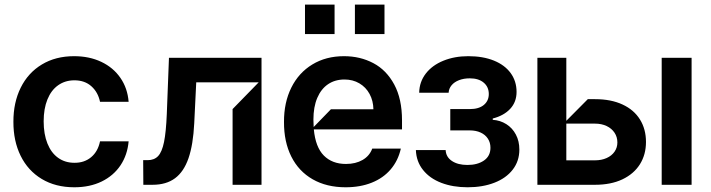

<svg xmlns="http://www.w3.org/2000/svg" viewBox="-20 -794 3053 825"><path d="M37.6 -270.6Q37.3 -353.3 69.1 -417.4Q100.9 -481.5 160 -517Q219.1 -552.6 298.3 -552.6Q364 -552.6 415.3 -528.2Q466.6 -503.9 497.3 -459.5Q528.1 -415.1 532.7 -356.5H409.8Q401.3 -397.7 372.7 -423.3Q344.1 -448.9 299.7 -448.9Q259.9 -448.9 229.9 -427.7Q199.9 -406.6 183.8 -366.8Q167.6 -327.1 167.6 -272.7Q167.6 -217.7 183.8 -177.4Q199.9 -137.1 229.8 -115.8Q259.6 -94.5 299.7 -94.5Q342.3 -94.1 371.6 -118.6Q400.9 -143.1 409.8 -186.8H532.7Q527.7 -128.6 497.9 -83.8Q468 -39.1 417.1 -14.2Q366.1 10.7 299 10.7Q218.8 10.7 159.4 -25Q100.1 -60.7 68.7 -124.5Q37.3 -188.2 37.6 -270.6Z M595.9 0 595.2 -105.8H614.3Q643.1 -105.8 659.6 -123.6Q676.1 -141.3 684.8 -183.8Q693.5 -226.2 696.7 -304L706 -545.5H1103.7V0H979.4V-325.3L1091.6 -440.3H823.2L814.6 -264.2Q810 -172.2 790 -114.2Q769.9 -56.1 732.1 -28.1Q694.2 0 635.7 0Z M1707.4 -237.9H1328.5Q1335.6 -161.9 1371.4 -125.7Q1407.3 -89.5 1466.6 -89.5Q1508.2 -89.5 1538 -106.7Q1567.8 -123.9 1579.5 -155.5H1702.4Q1690.7 -103.7 1658.7 -66.2Q1626.8 -28.8 1577.4 -9.1Q1528.1 10.7 1465.2 10.7Q1383.5 10.7 1323.5 -23.6Q1263.5 -57.9 1231.7 -121.3Q1199.9 -184.7 1200.3 -269.9Q1199.9 -353.3 1231.7 -417.4Q1263.5 -481.5 1322.1 -517Q1380.7 -552.6 1458.1 -552.6Q1527.7 -552.6 1584.2 -522.7Q1640.6 -492.9 1674 -430.9Q1707.4 -369 1707.4 -277ZM1402 -324.6H1584.5Q1583.8 -361.2 1568 -390.3Q1552.2 -419.4 1524.1 -435.9Q1496.1 -452.4 1460.2 -452.4Q1419.7 -452.4 1389.7 -432.2Q1359.7 -411.9 1343.2 -373.2Q1326.7 -334.5 1326.7 -280.2Q1326.7 -263.8 1327.8 -248.2ZM1417.6 -647.7H1290.5V-774.1H1417.6ZM1632.1 -647.7H1505V-774.1H1632.1Z M1894.9 -149.1Q1896.3 -119.3 1921.9 -102.3Q1947.4 -85.2 1988.6 -85.2Q2032 -85.2 2059.7 -104.4Q2087.4 -123.6 2087.4 -159.1Q2087.4 -181.5 2076.3 -198.3Q2065.3 -215.2 2045.3 -224.4Q2025.2 -233.7 1998.6 -233.7H1914.8V-325.3H1998.6Q2037.6 -325.3 2058.9 -343Q2080.3 -360.8 2080.3 -389.9Q2080.3 -420.5 2058.4 -438.9Q2036.6 -457.4 1998.6 -457.4Q1973 -457.4 1952.6 -449.6Q1932.2 -441.8 1920.5 -427.7Q1908.7 -413.7 1907.7 -395.6H1781.2Q1782 -442.1 1809.5 -477.8Q1837 -513.5 1884.9 -533Q1932.9 -552.6 1992.2 -552.6Q2055.4 -552.6 2102.3 -533.6Q2149.1 -514.6 2174.4 -479.8Q2199.6 -445 2199.6 -399.1Q2199.6 -355.8 2172.4 -326.5Q2145.2 -297.2 2097.3 -284.8V-279.1Q2129.6 -277 2155.7 -260.5Q2181.8 -244 2196.7 -215.7Q2211.6 -187.5 2211.6 -151.3Q2211.6 -101.9 2183.2 -65.2Q2154.8 -28.4 2104.4 -8.9Q2054 10.7 1989.3 10.7Q1926.1 10.7 1876.4 -8.3Q1826.7 -27.3 1797.8 -63.6Q1768.8 -99.8 1767 -149.1Z M2289.1 0V-545.5H2413.4V-274.9L2505.7 -367.9H2536.9Q2605.5 -367.9 2654.8 -345Q2704.2 -322.1 2729.9 -280.5Q2755.7 -239 2755.7 -183.9Q2755.7 -130 2729.8 -88.4Q2703.8 -46.9 2654.5 -23.4Q2605.1 0 2536.9 0ZM2951.7 0H2823.2V-545.5H2951.7ZM2536.9 -105.1Q2564.6 -105.1 2586.5 -114.9Q2608.3 -124.6 2620.6 -142.2Q2632.8 -159.8 2632.8 -181.8Q2632.8 -205.3 2620.6 -223.7Q2608.3 -242.2 2586.5 -252.5Q2564.6 -262.8 2536.9 -262.8H2413.4V-105.1Z"/></svg>

Font: Riot Sans
Style: Bold
Weight: 600
Designer: Rasmus Andersson
Foundry: rsms
Version: Version 4.001